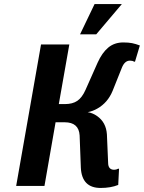

<svg xmlns="http://www.w3.org/2000/svg" viewBox="-20 -920 712 950"><path d="M380 -90 374 -250Q370 -315 300 -315H255L200 0H60L183 -700H323L271 -405H301Q339 -405 362.5 -421Q386 -437 403 -475L463 -610Q485 -659 515.5 -684.5Q546 -710 590 -710Q616 -710 633.5 -706.5Q651 -703 672 -695L648 -615H643Q636 -620 623 -620Q597 -620 583 -585L537 -470Q513 -412 462 -383Q440 -370 414 -365Q439 -361 460 -346Q505 -315 509 -255L515 -115Q515 -80 545 -80Q555 -80 564 -85H569L565 -5Q528 10 478 10Q385 10 380 -90ZM376 -750 448 -900H583L456 -750Z"/></svg>

Font: Scada
Style: Bold Italic
Weight: 700
Italic angle: -10°
Version: Version 4.000